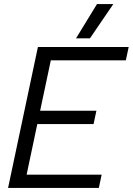

<svg xmlns="http://www.w3.org/2000/svg" viewBox="-20 -932 658 952"><path d="M461 -912H542L426 -742H357ZM168 -699H618L604 -633H232L179 -383H458L444 -317H165L112 -66H484L470 0H20Z"/></svg>

Font: Prompt Light
Style: Italic
Weight: 300
Italic angle: -12°
Designer: Katatrad Team
Foundry: CadsonDemak
Version: Version 1.000